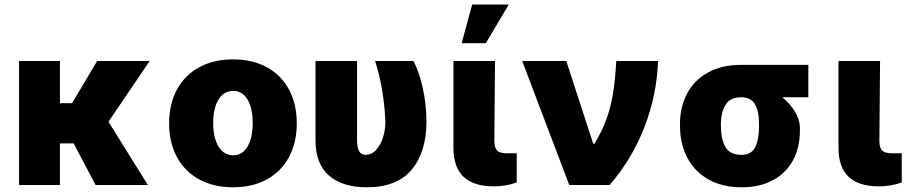

<svg xmlns="http://www.w3.org/2000/svg" viewBox="-20 -791 3881 821"><path d="M236.3 -349.6H288.1L395.5 -530.3H620.1L443.8 -270.5L612.3 0H388.7L294.9 -177.7H236.3V0H61.5V-530.3H236.3Z M703.1 -263.7Q703.1 -345.2 736.1 -407Q769 -468.8 830.8 -502.9Q892.6 -537.1 976.6 -537.1Q1060.5 -537.1 1122.1 -502.9Q1183.6 -468.8 1216.3 -407Q1249 -345.2 1249 -263.7Q1249 -182.1 1216.3 -120.4Q1183.6 -58.6 1122.1 -24.4Q1060.5 9.8 976.6 9.8Q892.6 9.8 830.8 -24.4Q769 -58.6 736.1 -120.4Q703.1 -182.1 703.1 -263.7ZM1060.5 -264.6Q1060.5 -328.6 1038.3 -365.5Q1016.1 -402.3 977.5 -402.3Q937.5 -402.3 914.6 -365.5Q891.6 -328.6 891.6 -264.6Q891.6 -201.2 914.6 -164.1Q937.5 -127 977.5 -127Q1016.1 -127 1038.3 -164.1Q1060.5 -201.2 1060.5 -264.6Z M1506.8 -530.3V-191.4Q1506.8 -157.2 1516.4 -143.1Q1525.9 -128.9 1543 -128.9Q1569.3 -128.9 1588.6 -150.1Q1607.9 -171.4 1617.9 -203.9Q1627.9 -236.3 1627.9 -269.5Q1625.5 -335.4 1614.3 -403.3Q1603 -471.2 1584 -530.3H1748Q1772 -484.9 1787.6 -415.3Q1803.2 -345.7 1803.7 -269.5Q1802.7 -140.1 1740.2 -65.2Q1677.7 9.8 1547.9 9.8Q1444.3 9.8 1386.5 -40.5Q1328.6 -90.8 1329.1 -192.4V-530.3Z M2096.7 -530.3 2093.8 -185.5Q2094.7 -157.7 2106.2 -146.7Q2117.7 -135.7 2147.5 -135.7H2189.5V-10.7Q2142.6 5.9 2091.8 5.9Q1918.9 5.9 1918.9 -158.2V-530.3ZM1999 -771.5H2155.3L2057.6 -606.4H1954.1Z M2212.9 -530.3H2401.4L2516.6 -176.8H2522.5Q2554.7 -231 2573 -281Q2591.3 -331.1 2600.8 -388.7Q2610.4 -446.3 2615.2 -530.3H2793.9Q2788.6 -384.3 2735.4 -247.1Q2682.1 -109.9 2586.9 0H2414.1Z M3149.4 -513.7H3436.5V-375H3325.2Q3358.9 -347.7 3379.6 -313Q3400.4 -278.3 3400.4 -242.2V-232.4Q3400.4 -160.6 3371.1 -106Q3341.8 -51.3 3285.6 -20.8Q3229.5 9.8 3151.4 9.8Q3068.4 9.8 3009 -23.9Q2949.7 -57.6 2918.9 -116.7Q2888.2 -175.8 2887.7 -251V-262.7Q2888.2 -335.4 2918.7 -392.3Q2949.2 -449.2 3008.1 -481.4Q3066.9 -513.7 3149.4 -513.7ZM3151.4 -128.9Q3192.4 -128.9 3209 -161.1Q3225.6 -193.4 3225.6 -251V-262.7Q3225.6 -314.5 3208.5 -344.7Q3191.4 -375 3149.4 -375Q3103.5 -375 3083.5 -344.5Q3063.5 -314 3062.5 -262.7V-251Q3063.5 -192.9 3082.8 -160.9Q3102.1 -128.9 3151.4 -128.9Z M3743.2 -530.3 3740.2 -185.5Q3741.2 -157.7 3752.7 -146.7Q3764.2 -135.7 3793.9 -135.7H3835.9V-10.7Q3789.1 5.9 3738.3 5.9Q3565.4 5.9 3565.4 -158.2V-530.3Z"/></svg>

Font: Pretendard GOV Black
Style: Regular
Weight: 900
Designer: Base glyphs from Inter by Rasmus Andersson; Hangeul glyphs from Noto Sans CJK(Source Han Sans) by Jang Soo-young and Kan
Foundry: Kil Hyung-jin
Version: Version 1.309